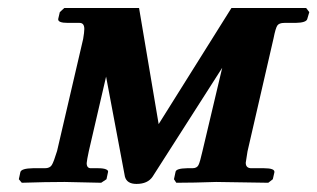

<svg xmlns="http://www.w3.org/2000/svg" viewBox="-20 -454 790 478"><path d="M140.1 -434.1H326.2L375 -145Q486.8 -323.2 556.2 -434.1H742.2L750 -423.8L745.1 -407.2Q743.2 -397.5 715.8 -397H688Q674.8 -397 670.4 -390.4Q666 -383.8 661.1 -358.9L596.2 -77.1Q592.3 -53.2 591.8 -48.8Q591.8 -34.7 606.9 -35.2H637.2Q665 -35.2 663.1 -24.9L659.2 -7.8L647.9 1L518.1 -1Q461.9 1 418.9 1L413.1 -7.8L417 -25.9Q418 -34.7 445.8 -35.2H459Q470.2 -35.2 474.1 -43Q478 -50.8 483.9 -77.1L533.2 -285.2L359.9 -14.2Q347.7 3.9 319.8 3.9Q295.9 3.9 291 -14.2L244.1 -263.2L201.2 -78.1Q196.3 -55.2 195.8 -47.9Q195.8 -34.7 207 -35.2H224.1Q237.3 -35.2 243.7 -32.5Q250 -29.8 249 -25.9L245.1 -7.8L231.9 1L141.1 -1Q94.2 -1 34.2 1L26.9 -7.8L30.8 -25.9Q33.7 -34.7 62 -35.2H91.8Q104 -35.2 108.9 -43Q113.8 -50.8 122.1 -78.1L187 -356.9Q189.9 -374 189.9 -381.8Q189.9 -397 178.2 -397H148.9Q123 -397 125 -407.2L128.9 -423.8Z"/></svg>

Font: Linux Libertine
Style: Semibold Italic
Weight: 600
Italic angle: -11.5°
Designer: Philipp H. Poll
Foundry: Philipp H. Poll
Version: Version 5.1.2 ; ttfautohint (v0.9)